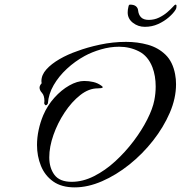

<svg xmlns="http://www.w3.org/2000/svg" viewBox="-20 -775 783 830"><path d="M303 35Q246 35 210 9.5Q174 -16 157 -58Q140 -100 140 -148Q140 -180 147 -213Q154 -246 167 -277Q185 -319 215 -352.5Q245 -386 279.5 -405.5Q314 -425 344 -425Q364 -425 383.5 -420.5Q403 -416 419 -404Q424 -401 424 -398Q424 -395 417 -394Q410 -393 402 -393Q364 -393 327 -364Q290 -335 259.5 -289Q229 -243 211 -191.5Q193 -140 193 -95Q193 -49 215.5 -19Q238 11 290 11Q338 11 386.5 -13.5Q435 -38 478.5 -78Q522 -118 557.5 -165Q593 -212 616.5 -258.5Q640 -305 647 -341Q653 -371 653 -401Q653 -447 639 -484Q620 -533 580.5 -553Q541 -573 495 -573Q456 -573 416.5 -561.5Q377 -550 346 -533Q304 -510 269 -477.5Q234 -445 212 -407Q190 -369 187 -328Q187 -328 184.5 -324Q182 -320 178 -320Q174 -320 171 -328Q171 -331 171.5 -333.5Q172 -336 172 -338Q172 -362 161.5 -373.5Q151 -385 151 -396Q151 -405 160 -415Q160 -417 159.5 -419.5Q159 -422 159 -424Q159 -451 180.5 -475Q202 -499 237.5 -519.5Q273 -540 314 -554Q356 -570 412 -582Q468 -594 525 -594Q575 -594 619.5 -581.5Q664 -569 695.5 -538.5Q727 -508 737 -454Q739 -444 740 -433Q741 -422 741 -411Q741 -350 714 -287.5Q687 -225 641.5 -167Q596 -109 539 -63.5Q482 -18 421 8.5Q360 35 303 35ZM606 -659Q577 -659 554.5 -676.5Q532 -694 532 -721Q532 -733 535 -745Q535 -747 536.5 -751Q538 -755 542 -755Q559 -755 567.5 -748Q576 -741 577 -730Q579 -711 590 -700Q601 -689 623 -689Q647 -689 667.5 -699Q688 -709 703 -722Q718 -735 727 -745Q736 -755 738 -755Q743 -755 743 -750Q743 -747 742.5 -742.5Q742 -738 739 -733Q730 -718 710 -700.5Q690 -683 663.5 -671Q637 -659 606 -659Z"/></svg>

Font: The Nautigal
Style: Bold
Weight: 700
Designer: Robert E. Leuschke
Foundry: Robert E. Leuschke
Version: Version 1.100; ttfautohint (v1.8.3)